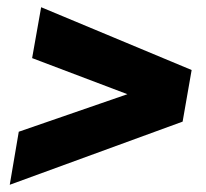

<svg xmlns="http://www.w3.org/2000/svg" viewBox="-20 -527 570 532"><path d="M7 -15 32 -162 333 -266 69 -366 94 -507 511 -333 486 -190Z"/></svg>

Font: Archivo ExtraCondensed Black
Style: Italic
Weight: 900
Width: 2
Italic angle: -10°
Designer: Hector Gatti
Foundry: Omnibus-Type
Version: Version 2.001